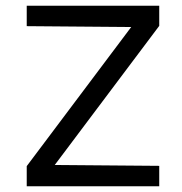

<svg xmlns="http://www.w3.org/2000/svg" viewBox="-20 -648 632 668"><path d="M534 0H73V-70L436.5 -554L73 -557V-628H534V-558L170.5 -74L534 -71Z"/></svg>

Font: Betina Sans
Style: Regular
Weight: 400
Designer: Jonathan Pinhorn (font) & Cristiano Sobral (main changes)
Version: Version 2.001;April 28, 2021;FontCreator 13.0.0.2655 32-bit;